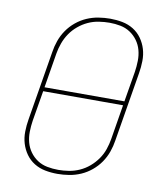

<svg xmlns="http://www.w3.org/2000/svg" viewBox="-84 -813 768 890"><g transform="rotate(10 300.0 -367.5)"><path d="M246 8Q216 8 188 2.5Q160 -3 136.5 -17.5Q113 -32 97 -54.5Q81 -77 73 -103.5Q65 -130 65.5 -159.5Q66 -189 71 -218L125 -544Q129 -571 138.5 -598Q148 -625 164.5 -649Q181 -673 204 -692Q227 -711 253.5 -722.5Q280 -734 308 -738.5Q336 -743 363 -743Q393 -743 421 -737.5Q449 -732 472.5 -717.5Q496 -703 512 -680.5Q528 -658 536 -631.5Q544 -605 543.5 -575.5Q543 -546 538 -517L484 -191Q480 -164 470.5 -137Q461 -110 444.5 -86Q428 -62 405 -43Q382 -24 355.5 -12.5Q329 -1 301 3.5Q273 8 246 8ZM118 -377H494L518 -520Q522 -546 522.5 -572.5Q523 -599 516.5 -623Q510 -647 495.5 -667Q481 -687 460.5 -700.5Q440 -714 415 -719Q390 -724 363 -724Q339 -724 313 -720Q287 -716 263 -705Q239 -694 218 -676.5Q197 -659 182 -637Q167 -615 158 -590Q149 -565 145 -541ZM247 -11Q271 -11 296.5 -15Q322 -19 346.5 -30Q371 -41 391.5 -58.5Q412 -76 427.5 -98Q443 -120 451.5 -145Q460 -170 464 -194L491 -358H115L91 -215Q87 -189 86.5 -162.5Q86 -136 92.5 -112Q99 -88 113.5 -68Q128 -48 148.5 -34.5Q169 -21 194.5 -16Q220 -11 247 -11Z"/></g></svg>

Font: Iosevka Thin Extended Oblique
Style: Regular
Weight: 100
Width: 7
Italic angle: -9°
Monospace: yes
Designer: Belleve Invis
Foundry: Belleve Invis
Version: Version 32.5.0; ttfautohint (v1.8.4)